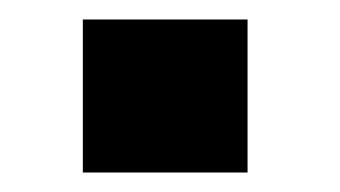

<svg xmlns="http://www.w3.org/2000/svg" viewBox="-20 -177 349 197"><path d="M65 0V-157H234V0Z"/></svg>

Font: Tomorrow
Style: Bold
Weight: 700
Designer: Tony de Marco, Monica Rizzolli
Foundry: Just in Type
Version: Version 2.002